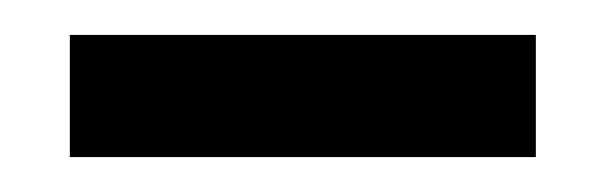

<svg xmlns="http://www.w3.org/2000/svg" viewBox="-20 -711 347 110"><path d="M20 -621V-691H287V-621Z"/></svg>

Font: Bricolage Grotesque 24pt
Style: Regular
Weight: 400
Designer: Mathieu Triay
Foundry: Atelier Triay
Version: Version 1.001;gftools[0.9.33.dev8+g029e19f]